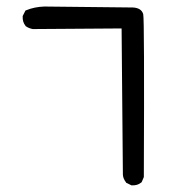

<svg xmlns="http://www.w3.org/2000/svg" viewBox="-20 -511 540 582"><path d="M377.4 50.3 363.8 43.5 362.3 43 361.8 41.5Q357.9 36.6 355.5 31Q353 25.4 352.5 19V18.6L348.6 -424.8L80.1 -422.9H79.6H79.1Q66.9 -425.3 58.1 -431.6L57.6 -432.1L57.1 -433.1Q47.9 -444.3 48.8 -461.4V-462.4L49.3 -463.4L56.2 -477.1L57.1 -479L59.6 -480Q84.5 -490.2 114.3 -491.2L382.8 -488.3Q395 -487.8 403.1 -482.9Q411.1 -478 414.1 -468.3Q418 -453.1 416 24.4V25.4L415.5 26.9L409.7 40.5L409.2 41.5L407.7 42.5Q396.5 51.8 379.4 50.8H378.4Z"/></svg>

Font: NaikaiFont
Style: SemiBold
Weight: 600
Version: Version 1.89